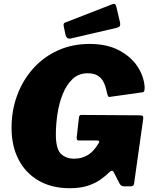

<svg xmlns="http://www.w3.org/2000/svg" viewBox="-20 -984 801 1014"><path d="M349 10Q253 10 184 -30Q115 -70 78 -141.5Q41 -213 41 -308Q41 -401 71 -481.5Q101 -562 156 -623Q211 -684 286.5 -718Q362 -752 453 -752Q545 -752 609 -718Q673 -684 707 -631.5Q741 -579 744 -522Q744 -498 735 -497L558 -472Q553 -471 550 -477.5Q547 -484 543 -503Q538 -528 527.5 -549.5Q517 -571 497 -584Q477 -597 443 -597Q395 -597 363 -566.5Q331 -536 311.5 -487.5Q292 -439 283.5 -382.5Q275 -326 275 -274Q275 -198 301.5 -172Q328 -146 371 -146Q394 -146 412.5 -151.5Q431 -157 446 -166.5Q461 -176 473.5 -190Q486 -204 496 -220L501 -228Q510 -242 491 -242H395Q384 -242 385 -258L397 -364Q398 -377 409 -377L715 -375Q730 -375 734 -371Q738 -367 736 -354L688 -14Q686 0 670 0H635Q618 0 610 -17L580 -76Q576 -83 570 -82Q564 -81 556 -73Q539 -56 512 -36.5Q485 -17 445.5 -3.5Q406 10 349 10ZM614 -865Q616 -854 613.5 -847.5Q611 -841 596 -837L355 -781Q342 -778 335 -784Q328 -790 326 -800L317 -843Q313 -860 322 -864L574 -962Q581 -965 586.5 -962.5Q592 -960 595 -946Z"/></svg>

Font: Libre Franklin Thin Black
Style: Italic
Weight: 900
Italic angle: -8°
Version: Version 2.000